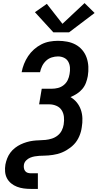

<svg xmlns="http://www.w3.org/2000/svg" viewBox="-20 -1007 640 1242"><path d="M325 -798 206 -928 283 -982 384 -853 527 -987 592 -923 427 -798ZM180 215Q156 215 133.5 212Q111 209 90 201Q69 193 52 179Q35 165 25 146Q15 127 13 104Q11 81 15 57Q19 37 26.5 17.5Q34 -2 47 -19.5Q60 -37 77.5 -50.5Q95 -64 114 -73Q133 -82 153.5 -88Q174 -94 194 -96.5Q214 -99 234.5 -99.5Q255 -100 275 -102Q295 -104 315.5 -110.5Q336 -117 353 -130.5Q370 -144 379.5 -163Q389 -182 392 -202Q396 -227 393.5 -251Q391 -275 379 -294Q367 -313 345 -322.5Q323 -332 299 -332H233L250 -433H315Q335 -433 355 -438Q375 -443 392 -456.5Q409 -470 418 -489Q427 -508 430 -528Q434 -549 432.5 -570Q431 -591 421.5 -608Q412 -625 394 -633.5Q376 -642 355 -642Q335 -642 314.5 -635.5Q294 -629 278 -614Q262 -599 252.5 -579.5Q243 -560 239 -540H120Q125 -567 135.5 -593.5Q146 -620 162 -644Q178 -668 200 -687.5Q222 -707 247.5 -720Q273 -733 300.5 -738Q328 -743 355 -743Q385 -743 414.5 -737.5Q444 -732 469 -718.5Q494 -705 512.5 -683Q531 -661 540.5 -633.5Q550 -606 551.5 -576Q553 -546 548 -515Q544 -493 536 -471.5Q528 -450 513 -432Q498 -414 478 -401Q458 -388 436 -379Q460 -365 477 -344Q494 -323 503 -297Q512 -271 513 -242Q514 -213 509 -184Q507 -169 503 -154.5Q499 -140 493 -126Q487 -112 478.5 -98.5Q470 -85 459 -73.5Q448 -62 435.5 -52.5Q423 -43 409.5 -35Q396 -27 381.5 -21Q367 -15 352 -11Q337 -7 322.5 -5Q308 -3 293 -1.5Q278 0 263.5 0Q249 0 234.5 1Q220 2 205 4.5Q190 7 175.5 13Q161 19 149.5 30.5Q138 42 135 57Q133 68 134.5 79Q136 90 142 98.5Q148 107 158 110.5Q168 114 180 114H225V215Z"/></svg>

Font: Iosevka SS04 Extended
Style: Bold Italic
Weight: 700
Width: 7
Italic angle: -9°
Monospace: yes
Designer: Belleve Invis
Foundry: Belleve Invis
Version: Version 19.0.0; ttfautohint (v1.8.4)